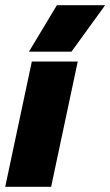

<svg xmlns="http://www.w3.org/2000/svg" viewBox="-25 -716 423 736"><path d="M193 -696H378L249 -518H86ZM97 -480H273L171 0H-5Z"/></svg>

Font: Prompt
Style: Bold Italic
Weight: 700
Italic angle: -12°
Designer: Katatrad Team
Foundry: CadsonDemak
Version: Version 1.001